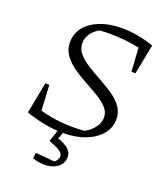

<svg xmlns="http://www.w3.org/2000/svg" viewBox="-156 -762 927 1080"><g transform="rotate(20 307.5 -221.5)"><path d="M520 -444 511 -586Q468 -595 422 -599.5Q376 -604 333 -604Q317 -604 302 -603.5Q287 -603 273 -602Q242 -586 223.5 -559Q205 -532 205 -501Q205 -467 228.5 -440Q252 -413 289.5 -389.5Q327 -366 368.5 -343.5Q410 -321 447.5 -295.5Q485 -270 508.5 -238Q532 -206 532 -164Q532 -113 499 -73.5Q466 -34 408 -11.5Q350 11 275 11Q174 11 51 -30L87 -218H111L119 -66Q212 -39 321 -39Q352 -39 385 -42Q421 -61 442 -89.5Q463 -118 463 -149Q463 -182 439.5 -207.5Q416 -233 379 -255Q342 -277 300.5 -299.5Q259 -322 222 -348Q185 -374 161.5 -407Q138 -440 138 -483Q138 -535 169.5 -574Q201 -613 257 -635Q313 -657 387 -657Q480 -657 579 -623L544 -444ZM250 -12H283L262 49Q307 65 327 84Q347 103 347 129Q347 164 322 186.5Q297 209 256 213.5Q215 218 166 202L171 168L285 178Q294 172 300.5 161Q307 150 307 140Q307 124 288 110.5Q269 97 220 79Z"/></g></svg>

Font: Piazzolla Light
Style: Italic
Weight: 300
Italic angle: -11.3°
Designer: Juan Pablo del Peral
Foundry: Huerta Tipografica
Version: Version 1.330